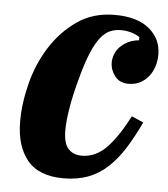

<svg xmlns="http://www.w3.org/2000/svg" viewBox="-45 -577 550 629"><g transform="rotate(5 230.5 -262.0)"><path d="M186 12Q105 12 67 -34.5Q29 -81 29 -162Q29 -222 46 -288Q63 -354 98 -409Q133 -464 185 -500Q237 -536 308 -536Q382 -536 421.5 -503Q461 -470 461 -419Q461 -398 455 -379.5Q449 -361 437.5 -346.5Q426 -332 409.5 -323.5Q393 -315 372 -315Q342 -315 326.5 -335.5Q311 -356 311 -380Q311 -393 316 -406.5Q321 -420 331.5 -431Q342 -442 357.5 -450Q373 -458 394 -460V-470Q382 -479 365.5 -483.5Q349 -488 332 -488Q313 -488 296.5 -481Q280 -474 265 -455Q250 -436 236 -402.5Q222 -369 208 -316Q193 -261 186 -218Q179 -175 179 -146Q179 -103 195 -85Q211 -67 240 -67Q285 -67 321 -104Q357 -141 392 -210L431 -193Q408 -144 384 -106Q360 -68 331.5 -41.5Q303 -15 267.5 -1.5Q232 12 186 12Z"/></g></svg>

Font: IBM Plex Serif
Style: Bold Italic
Weight: 700
Italic angle: -14°
Designer: Mike Abbink, Paul van der Laan, Pieter van Rosmalen
Foundry: Bold Monday
Version: Version 3.001